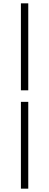

<svg xmlns="http://www.w3.org/2000/svg" viewBox="-20 -851 294 1148"><path d="M105 -311V-831H149V-311ZM105 277V-242H149V277Z"/></svg>

Font: Noto Sans KR Thin Light
Style: Regular
Weight: 300
Version: Version 2.004-H2;hotconv 1.0.118;makeotfexe 2.5.65603